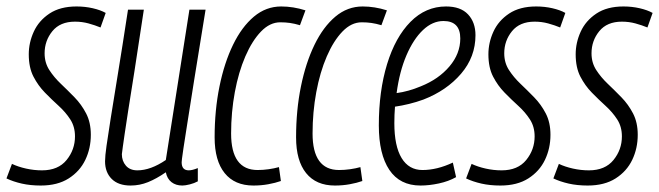

<svg xmlns="http://www.w3.org/2000/svg" viewBox="-36 -564 2039 594"><path d="M-16 -12 1 -57Q20 -48 44.5 -42.5Q69 -37 94 -37Q144 -37 170 -69Q196 -101 196 -142Q196 -172 181.5 -194.5Q167 -217 145.5 -236.5Q124 -256 103 -277.5Q82 -299 67.5 -327Q53 -355 53 -396Q53 -432 68.5 -466Q84 -500 117 -522Q150 -544 201 -544Q227 -544 251 -538.5Q275 -533 291 -524L275 -479Q258 -486 238 -491.5Q218 -497 196 -497Q150 -497 126 -467.5Q102 -438 102 -399Q102 -370 116.5 -347.5Q131 -325 152 -305Q173 -285 194.5 -263Q216 -241 230.5 -213Q245 -185 245 -147Q245 -105 228 -69.5Q211 -34 176.5 -12Q142 10 90 10Q58 10 31.5 4Q5 -2 -16 -12Z M368 10Q330 10 309.5 -10.5Q289 -31 289 -65Q289 -81 293.5 -112.5Q298 -144 306.5 -198Q315 -252 328.5 -334Q342 -416 360 -534H409Q392 -420 380 -344Q368 -268 360.5 -221Q353 -174 349.5 -148.5Q346 -123 344 -110Q342 -97 341 -87Q341 -66 353.5 -51.5Q366 -37 389 -37Q430 -37 477 -69L550 -534H600Q578 -401 564.5 -315Q551 -229 543 -179Q535 -129 531.5 -105Q528 -81 527 -73Q526 -65 526 -62Q526 -37 548 -37Q559 -37 576 -44V-3Q565 3 551 6.5Q537 10 528 10Q508 10 494.5 -0.5Q481 -11 477 -31Q448 -11 422 -0.5Q396 10 368 10Z M748 10Q690 10 659 -28.5Q628 -67 628 -139Q628 -223 643 -296.5Q658 -370 685 -425.5Q712 -481 749.5 -512.5Q787 -544 834 -544Q871 -544 909 -532L892 -486Q875 -491 861 -493Q847 -495 831 -495Q799 -495 771.5 -466.5Q744 -438 723 -389.5Q702 -341 690.5 -279Q679 -217 679 -151Q679 -38 761 -38Q778 -38 795.5 -40.5Q813 -43 827 -47L833 -4Q816 2 794 6Q772 10 748 10Z M1000 10Q942 10 911 -28.5Q880 -67 880 -139Q880 -223 895 -296.5Q910 -370 937 -425.5Q964 -481 1001.5 -512.5Q1039 -544 1086 -544Q1123 -544 1161 -532L1144 -486Q1127 -491 1113 -493Q1099 -495 1083 -495Q1051 -495 1023.5 -466.5Q996 -438 975 -389.5Q954 -341 942.5 -279Q931 -217 931 -151Q931 -38 1013 -38Q1030 -38 1047.5 -40.5Q1065 -43 1079 -47L1085 -4Q1068 2 1046 6Q1024 10 1000 10Z M1375 -16Q1352 -3 1322 3.5Q1292 10 1265 10Q1201 10 1168.5 -38.5Q1136 -87 1136 -176Q1136 -282 1161.5 -365.5Q1187 -449 1234 -496.5Q1281 -544 1344 -544Q1389 -544 1412 -519.5Q1435 -495 1435 -455Q1435 -388 1390.5 -336Q1346 -284 1274 -256Q1252 -248 1229.5 -242.5Q1207 -237 1186 -234Q1184 -209 1184 -183Q1184 -112 1206.5 -75Q1229 -38 1271 -38Q1316 -38 1365 -61ZM1336 -499Q1302 -499 1272.5 -471Q1243 -443 1221.5 -393Q1200 -343 1191 -276Q1228 -281 1266 -297Q1321 -319 1354.5 -358.5Q1388 -398 1388 -445Q1388 -499 1336 -499Z M1406 -12 1423 -57Q1442 -48 1466.5 -42.5Q1491 -37 1516 -37Q1566 -37 1592 -69Q1618 -101 1618 -142Q1618 -172 1603.5 -194.5Q1589 -217 1567.5 -236.5Q1546 -256 1525 -277.5Q1504 -299 1489.5 -327Q1475 -355 1475 -396Q1475 -432 1490.5 -466Q1506 -500 1539 -522Q1572 -544 1623 -544Q1649 -544 1673 -538.5Q1697 -533 1713 -524L1697 -479Q1680 -486 1660 -491.5Q1640 -497 1618 -497Q1572 -497 1548 -467.5Q1524 -438 1524 -399Q1524 -370 1538.5 -347.5Q1553 -325 1574 -305Q1595 -285 1616.5 -263Q1638 -241 1652.5 -213Q1667 -185 1667 -147Q1667 -105 1650 -69.5Q1633 -34 1598.5 -12Q1564 10 1512 10Q1480 10 1453.5 4Q1427 -2 1406 -12Z M1676 -12 1693 -57Q1712 -48 1736.5 -42.5Q1761 -37 1786 -37Q1836 -37 1862 -69Q1888 -101 1888 -142Q1888 -172 1873.5 -194.5Q1859 -217 1837.5 -236.5Q1816 -256 1795 -277.5Q1774 -299 1759.5 -327Q1745 -355 1745 -396Q1745 -432 1760.5 -466Q1776 -500 1809 -522Q1842 -544 1893 -544Q1919 -544 1943 -538.5Q1967 -533 1983 -524L1967 -479Q1950 -486 1930 -491.5Q1910 -497 1888 -497Q1842 -497 1818 -467.5Q1794 -438 1794 -399Q1794 -370 1808.5 -347.5Q1823 -325 1844 -305Q1865 -285 1886.5 -263Q1908 -241 1922.5 -213Q1937 -185 1937 -147Q1937 -105 1920 -69.5Q1903 -34 1868.5 -12Q1834 10 1782 10Q1750 10 1723.5 4Q1697 -2 1676 -12Z"/></svg>

Font: Georama Condensed Light
Style: Italic
Weight: 300
Width: 3
Italic angle: -9°
Designer: Jean-Baptiste Levee
Foundry: Production Type
Version: Version 1.000